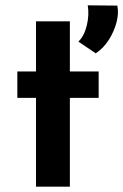

<svg xmlns="http://www.w3.org/2000/svg" viewBox="-20 -700 462 720"><path d="M115 -620H242V-432H350V-333H242V0H115V-333H45V-432H115ZM339 -500 274 -544Q296 -565 305.5 -604.5Q315 -644 309 -680L420 -679Q426 -651 417 -616.5Q408 -582 388 -550.5Q368 -519 339 -500Z"/></svg>

Font: Reem Kufi SemiBold
Style: Regular
Weight: 600
Designer: Khaled Hosny
Version: Version 1.001